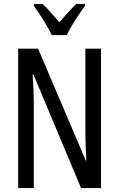

<svg xmlns="http://www.w3.org/2000/svg" viewBox="-20 -963 609 983"><path d="M245 -783H322C343 -829 385 -892 415 -933V-943H370C336 -908 318 -889 284 -849C254 -883 223 -920 198 -943H153V-933C188 -886 224 -827 245 -783ZM497 0V-714H417V-286C417 -248 419 -200 422 -141H419L175 -714H73V0H153V-438C153 -479 151 -527 147 -582H151L395 0Z"/></svg>

Font: Noto Sans Ethiopic ExtCond
Style: Regular
Weight: 400
Width: 2
Designer: Monotype Design Team
Foundry: Monotype Imaging Inc.
Version: Version 2.102